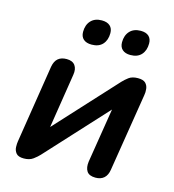

<svg xmlns="http://www.w3.org/2000/svg" viewBox="-108 -806 820 905"><g transform="rotate(15 302.0 -354.0)"><path d="M90 8Q63 8 52.5 -5Q42 -18 41.5 -35Q41 -52 43 -63L103 -443Q108 -471 123.5 -484Q139 -497 165 -497Q194 -497 206.5 -479.5Q219 -462 214 -433L166 -128H136L441 -460Q452 -472 468.5 -484.5Q485 -497 513 -497Q539 -497 550 -486Q561 -475 563 -458.5Q565 -442 562 -427L501 -47Q497 -20 481.5 -6Q466 8 440 8Q409 8 397.5 -9.5Q386 -27 390 -57L439 -362H469L164 -30Q153 -18 135.5 -5Q118 8 90 8ZM449 -593Q424 -593 410 -605.5Q396 -618 396 -641Q396 -675 415 -695.5Q434 -716 468 -716Q494 -716 507.5 -703.5Q521 -691 521 -668Q521 -634 502.5 -613.5Q484 -593 449 -593ZM260 -593Q234 -593 220 -605.5Q206 -618 206 -641Q206 -675 225 -695.5Q244 -716 278 -716Q304 -716 318 -703.5Q332 -691 332 -668Q332 -634 313.5 -613.5Q295 -593 260 -593Z"/></g></svg>

Font: Nunito ExtraLight
Style: Italic
Weight: 200
Italic angle: -9°
Designer: Vernon Adams
Foundry: Vernon Adams
Version: Version 3.602